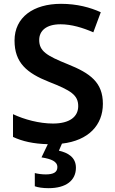

<svg xmlns="http://www.w3.org/2000/svg" viewBox="-20 -744 600 1004"><path d="M377 133C377 77 333 54 288 44L304 7C443 -9 518 -90 518 -201C518 -313 452 -361 335 -408C223 -453 185 -477 185 -535C185 -583 222 -617 296 -617C354 -617 413 -599 468 -575L507 -680C452 -705 383 -724 299 -724C155 -724 56 -654 56 -532C56 -416 120 -362 236 -316C351 -271 389 -247 389 -189C389 -134 345 -98 257 -98C186 -98 107 -119 48 -147V-28C97 -5 155 8 230 10L197 79C248 87 280 100 280 130C280 157 259 168 219 168C199 168 178 165 162 161V230C178 236 204 240 234 240C325 240 377 200 377 133Z"/></svg>

Font: Noto Sans Khmer UI SemiBold
Style: Regular
Weight: 600
Designer: Danh Hong and the Monotype Design Team
Foundry: Monotype Imaging Inc.
Version: Version 2.002